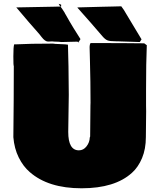

<svg xmlns="http://www.w3.org/2000/svg" viewBox="-20 -968 829 1018"><path d="M754.9 -378.4 753.4 -241.2Q753.4 -178.2 733.2 -129.9Q712.9 -81.5 679.7 -51.8Q589.4 30.3 412.6 30.3Q235.8 30.3 137.7 -55.7Q103 -85.4 79.3 -133.1Q55.7 -180.7 50.8 -240.7Q53.2 -444.8 53.2 -618.2Q50.8 -618.2 50.8 -669.4Q50.8 -720.7 55.2 -732.9H65.4Q137.2 -736.8 261.2 -736.8Q270 -734.9 293.2 -734.4Q316.4 -733.9 325.2 -732.9L340.3 -731Q343.8 -634.3 344.7 -464.8L341.8 -268.6Q341.8 -170.9 398.4 -170.9Q422.4 -170.9 438.7 -191.9Q455.1 -212.9 456.1 -239.3L458 -244.1L459.5 -408.7L460 -423.3Q460 -536.6 457 -642.1L456.1 -677.7Q455.1 -699.2 455.1 -716.3Q455.1 -733.4 460.4 -739.7Q648.9 -739.7 744.6 -738.3Q748 -734.9 753.4 -731.9H752.9L758.3 -728.5Q754.4 -636.2 754.4 -491.2V-407.2ZM66.9 -928.7 271.5 -932.6Q284.2 -932.6 288.6 -933.1H294.4L300.3 -933.6Q307.1 -925.8 321.8 -902.3L327.1 -892.1V-892.6L349.1 -854Q362.8 -829.6 406.7 -760.7L397.5 -745.6Q392.1 -747.1 386.7 -747.1L305.2 -745.1Q293 -747.1 279.5 -747.1Q266.1 -747.1 256.8 -748.5Q250 -747.6 234.6 -747.6Q219.2 -747.6 200.7 -771.5L188.5 -787.1Q135.3 -846.7 66.9 -928.2ZM391.6 -928.7 520 -932.1 585.4 -933.6 623 -934.6Q638.2 -915 648.9 -895L730.5 -759.3L721.2 -745.1L616.2 -748.5L604.5 -749H594.7Q563 -749 550.3 -753.9Q537.6 -758.8 523.4 -775.4Q464.4 -844.7 390.6 -927.2Q391.1 -927.2 391.1 -928.2ZM291 -947.8 304.2 -943.4V-933.6H301.8Q297.9 -933.6 291 -947.8ZM395 -740.2Q396 -742.2 396 -742.7L398.4 -745.6Q398.9 -745.1 399.9 -745.1ZM66.4 -928.7 66.9 -928.2H65.9Z"/></svg>

Font: Bowlby One
Style: Regular
Weight: 400
Designer: vernon adams
Foundry: vernon adams
Version: Version 1.000